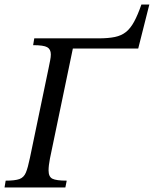

<svg xmlns="http://www.w3.org/2000/svg" viewBox="-28 -826 678 846"><path d="M260 0H-8L-3 -30Q38 -30 57.5 -37Q77 -44 86 -65.5Q95 -87 104 -131L186 -525Q190 -545 193 -560Q196 -575 196 -586Q196 -609 180 -618Q164 -627 118 -627L123 -657H406Q449 -657 478 -663Q507 -669 527 -685Q547 -701 563 -730.5Q579 -760 595 -806H630L581 -612H293L192 -127Q186 -96 186 -75Q186 -47 203 -38.5Q220 -30 266 -30Z"/></svg>

Font: STIX Two Text
Style: Italic
Weight: 400
Italic angle: -12°
Designer: Ross Mills, John Hudson & Paul Hanslow, Tiro Typeworks Ltd; with prior portions MicroPress Inc. and Coen Hoffman, Elsevi
Foundry: Tiro Typeworks Ltd
Version: Version 2.13 b171